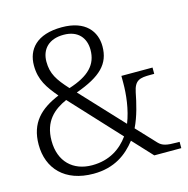

<svg xmlns="http://www.w3.org/2000/svg" viewBox="-107 -828 923 941"><g transform="rotate(-15 354.0 -357.0)"><path d="M254 10C361 10 426 -40 472 -99L564 0H701V-32H689C635 -32 614 -37 595 -57L505 -153C531 -206 546 -270 556 -322C568 -381 594 -386 648 -386H667V-418H509V-382C509 -326 501 -249 475 -184L277 -396C405 -442 457 -493 457 -582C457 -657 409 -724 288 -724C159 -724 108 -658 108 -578C108 -504 140 -460 186 -405C90 -365 30 -308 30 -197C30 -76 109 10 254 10ZM248 -426C196 -483 172 -519 172 -580C172 -643 212 -686 287 -686C362 -686 396 -639 396 -581C396 -506 351 -459 248 -426ZM258 -32C162 -32 96 -93 96 -199C96 -299 152 -345 217 -374L445 -128C406 -74 347 -32 258 -32Z"/></g></svg>

Font: Noto Serif Tamil Light
Style: Italic
Weight: 300
Italic angle: -12°
Designer: Indian Type Foundry, Tom Grace, and the Monotype Design Team
Foundry: Monotype Imaging Inc.
Version: Version 2.003